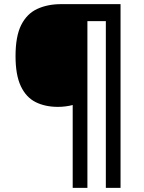

<svg xmlns="http://www.w3.org/2000/svg" viewBox="-20 -780 695 927"><path d="M562 127H491V-678H402V127H331V-273Q316 -269 297.5 -266.5Q279 -264 260 -264Q198 -264 152 -287Q106 -310 80.5 -364Q55 -418 55 -509Q55 -605 82.5 -659.5Q110 -714 160 -737Q210 -760 275 -760H562Z"/></svg>

Font: Noto Sans Armenian SemiBold
Style: Regular
Weight: 600
Designer: Monotype Design Team
Foundry: Monotype Imaging Inc.
Version: Version 2.007